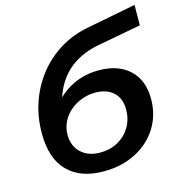

<svg xmlns="http://www.w3.org/2000/svg" viewBox="-113 -858 900 966"><g transform="rotate(-15 337.5 -374.5)"><path d="M309 10Q190 10 123.5 -56.5Q57 -123 57 -255Q57 -339 82.5 -414Q108 -489 155.5 -550Q203 -611 269 -652Q335 -693 416 -709L675 -759L674 -653L444 -610Q367 -595 311.5 -556Q256 -517 224 -455Q192 -393 181 -307L149 -339Q198 -413 265 -450.5Q332 -488 415 -488Q516 -488 574.5 -433.5Q633 -379 633 -281Q633 -198 592 -132Q551 -66 477.5 -28Q404 10 309 10ZM317 -86Q369 -86 410 -109Q451 -132 474.5 -172Q498 -212 498 -262Q498 -320 463.5 -352Q429 -384 369 -384Q331 -384 297 -371Q263 -358 236.5 -335Q210 -312 195 -281Q180 -250 180 -214Q180 -157 217 -121.5Q254 -86 317 -86Z"/></g></svg>

Font: MOST Montserrat SemiBold
Style: Italic
Weight: 600
Italic angle: -11.3°
Designer: Julieta Ulanovsky
Foundry: Julieta Ulanovsky
Version: Version 8.000;March 11, 2024;FontCreator 15.0.0.2926 64-bit